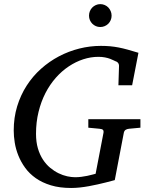

<svg xmlns="http://www.w3.org/2000/svg" viewBox="-20 -914 728 950"><path d="M618.2 -276.9Q608.4 -275.9 601.8 -271.7Q595.2 -267.6 592.8 -257.8L547.9 -22.9Q543 -21.5 530.8 -18.3Q518.6 -15.1 501.5 -10.7Q484.4 -6.3 463.6 -1.7Q442.9 2.9 420.4 7.1Q397.9 11.2 375.2 13.7Q352.5 16.1 332 16.1Q274.9 16.1 231.7 2.9Q188.5 -10.3 157 -32.5Q125.5 -54.7 104.5 -83.7Q83.5 -112.8 70.8 -144.5Q58.1 -176.3 53 -208Q47.9 -239.7 47.9 -268.1Q47.9 -332 64.9 -387.9Q82 -443.8 112.1 -490.5Q142.1 -537.1 182.9 -573.5Q223.6 -609.9 271.7 -635.3Q319.8 -660.6 372.6 -673.8Q425.3 -687 479 -687Q503.4 -687 524.7 -685.1Q545.9 -683.1 567.4 -679Q588.9 -674.8 612.5 -668.2Q636.2 -661.6 665 -652.8L633.8 -492.2H565.9L568.8 -584Q569.8 -595.2 564.5 -602.3Q559.1 -609.4 549.8 -611.8Q547.9 -612.3 541.5 -615.7Q535.2 -619.1 524.7 -623Q514.2 -627 499.5 -629.9Q484.9 -632.8 466.8 -632.8Q429.2 -632.8 391.8 -620.6Q354.5 -608.4 320.1 -585.4Q285.6 -562.5 256.1 -529.1Q226.6 -495.6 204.8 -453.4Q183.1 -411.1 170.7 -360.4Q158.2 -309.6 158.2 -252Q158.2 -211.4 167.5 -179.9Q176.8 -148.4 192.4 -124.5Q208 -100.6 228 -84Q248 -67.4 269.5 -56.9Q291 -46.4 312.5 -41.7Q334 -37.1 352.1 -37.1Q367.2 -37.1 382.6 -39.1Q397.9 -41 411.6 -43.9Q425.3 -46.9 436.3 -49.8Q447.3 -52.7 453.1 -54.2L492.2 -257.8Q493.7 -266.1 489.7 -271Q485.8 -275.9 472.2 -276.9L417 -282.2V-324.2H674.8V-282.2ZM532.2 -836.4Q532.2 -824.7 527.8 -814.5Q523.4 -804.2 515.9 -796.6Q508.3 -789.1 498 -784.7Q487.8 -780.3 476.1 -780.3Q464.4 -780.3 454.3 -784.7Q444.3 -789.1 436.8 -796.6Q429.2 -804.2 424.8 -814.5Q420.4 -824.7 420.4 -836.4Q420.4 -848.1 424.6 -858.4Q428.7 -868.7 436.3 -876.5Q443.8 -884.3 454.1 -888.9Q464.4 -893.6 476.1 -893.6Q487.8 -893.6 498 -889.2Q508.3 -884.8 515.9 -877Q523.4 -869.1 527.8 -858.6Q532.2 -848.1 532.2 -836.4Z"/></svg>

Font: Charis SIL Afr
Style: Italic
Weight: 400
Italic angle: -11°
Foundry: SIL International
Version: Version 5.000